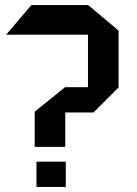

<svg xmlns="http://www.w3.org/2000/svg" viewBox="-20 -733 536 753"><path d="M5 -597V-598L103 -713H325V-597ZM325 -391V-713H326L445 -613V-391ZM123 0V-99H238V0ZM236 -292V-391H445V-390L347 -292ZM116 -157V-295L235 -391H236V-157Z"/></svg>

Font: Foldit Medium
Style: Regular
Weight: 500
Version: Version 1.003